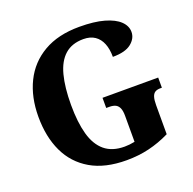

<svg xmlns="http://www.w3.org/2000/svg" viewBox="-129 -854 1000 995"><g transform="rotate(-20 371.0 -357.0)"><path d="M405 10Q286 10 207.5 -36Q129 -82 90 -164.5Q51 -247 51 -358Q51 -466 91.5 -548.5Q132 -631 212 -677.5Q292 -724 409 -724Q491 -724 545.5 -708.5Q600 -693 627.5 -666.5Q655 -640 655 -607Q655 -571 622 -544.5Q589 -518 520 -518Q520 -561 507.5 -592Q495 -623 470 -640Q445 -657 407 -657Q344 -657 305 -622.5Q266 -588 248.5 -521Q231 -454 231 -358Q231 -262 249.5 -195.5Q268 -129 309.5 -94.5Q351 -60 419 -60Q432 -60 446 -61.5Q460 -63 475 -66V-210Q475 -236 468.5 -251.5Q462 -267 449 -274Q436 -281 413 -281H397V-337H704V-281H696Q677 -281 666 -274Q655 -267 650 -250.5Q645 -234 645 -206V-46Q588 -18 529.5 -4Q471 10 405 10Z"/></g></svg>

Font: Noto Serif Khmer SemiCondensed ExtraBold
Style: Regular
Weight: 800
Width: 4
Designer: Danh Hong and the Monotype Design Team
Foundry: Monotype Imaging Inc.
Version: Version 2.004